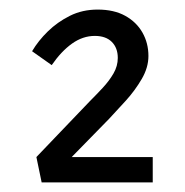

<svg xmlns="http://www.w3.org/2000/svg" viewBox="-20 -799 386 401"><path d="M67 -418 56 -471 167 -587Q181 -601 194.5 -615.5Q208 -630 217 -645.5Q226 -661 226 -678Q226 -699 213.5 -711.5Q201 -724 178 -724Q153 -724 130.5 -708Q108 -692 88 -663L47 -692Q60 -714 80 -733.5Q100 -753 126 -766Q152 -779 184 -779Q218 -779 241.5 -766Q265 -753 277.5 -731Q290 -709 290 -682Q290 -658 276 -634Q262 -610 243 -589Q224 -568 208 -551L119 -460L124 -471H299V-418Z"/></svg>

Font: Lexend Peta Light
Style: Regular
Weight: 300
Version: Version 1.007